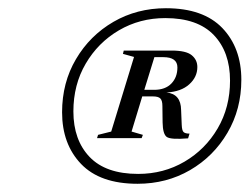

<svg xmlns="http://www.w3.org/2000/svg" viewBox="-20 -746 607 467"><path d="M383.5 -726Q474.5 -726 520.8 -677.8Q567 -629.5 567 -552Q567 -480.5 533.2 -423Q499.5 -365.5 442.2 -332.2Q385 -299 314.5 -299Q223.5 -299 177.2 -347.2Q131 -395.5 131 -473Q131 -545 164.8 -602.2Q198.5 -659.5 255.8 -692.8Q313 -726 383.5 -726ZM316 -323Q378 -323 428.8 -352.8Q479.5 -382.5 509.5 -433.8Q539.5 -485 539.5 -550Q539.5 -619.5 500 -660.8Q460.5 -702 382 -702Q320 -702 269.2 -672.2Q218.5 -642.5 188.5 -591.2Q158.5 -540 158.5 -475Q158.5 -405.5 198 -364.2Q237.5 -323 316 -323ZM441 -421 437.5 -409.5Q395 -406 385.5 -413Q376 -420 375.5 -448L375 -488Q375 -501.5 370 -506.5Q365 -511.5 352 -511.5H326L300 -426L327.5 -418L324.5 -410H216L218.5 -418L250.5 -426L306 -607.5L279 -615L281 -623H397.5Q432.5 -623 446.2 -611.8Q460 -600.5 460 -583Q460 -558.5 440.2 -540.8Q420.5 -523 385 -521Q420 -517.5 420.5 -478.5L422 -442.5Q422.5 -428.5 426.5 -424.8Q430.5 -421 441 -421ZM377 -607H355.5L331 -527.5H355Q382 -527.5 396.8 -542.8Q411.5 -558 411.5 -582Q411.5 -607 377 -607Z"/></svg>

Font: Newsreader 72pt Medium
Style: Italic
Weight: 500
Italic angle: -17°
Designer: Hugues Gentile
Foundry: Production Type
Version: Version 1.003; ttfautohint (v1.8.3)